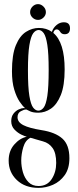

<svg xmlns="http://www.w3.org/2000/svg" viewBox="-20 -662 376 931"><path d="M167 249Q101.5 249 61.8 211.2Q22 173.5 22 116.5Q22 70 49 39Q76 8 110 1Q103.5 0 85 -8.5Q66.5 -17 50.5 -33.5Q34.5 -50 34.5 -74.5Q34.5 -97 45.5 -111Q56.5 -125 71 -131.5Q85.5 -138 95.5 -138Q101.5 -138 102.5 -137Q90 -147 75 -169.2Q60 -191.5 49 -227.8Q38 -264 38 -316.5Q38 -397 57 -442.8Q76 -488.5 106 -507.5Q136 -526.5 168.5 -526.5Q205 -526.5 231.5 -507.5Q238 -527 254 -540.5Q270 -554 289.5 -554Q319.5 -554 319.5 -524.5Q319.5 -496 293.5 -496Q278.5 -496 271.8 -507.8Q265 -519.5 255 -519.5Q243 -519.5 238.5 -502.5Q293.5 -456 293.5 -325.5Q293.5 -247 274.8 -201Q256 -155 227 -135.2Q198 -115.5 166 -115.5Q141 -115.5 127 -121.8Q113 -128 110 -130Q109 -131 105.5 -131Q96.5 -131 80.8 -122.5Q65 -114 65 -93.5Q65 -69.5 93.5 -55Q122 -40.5 181.5 -31Q248.5 -20.5 282.5 10Q316.5 40.5 316.5 105Q316.5 155.5 293.8 187.2Q271 219 236.8 234Q202.5 249 167 249ZM166 -125.5Q180 -125.5 191.5 -140Q203 -154.5 209.5 -197Q216 -239.5 216 -323.5Q216 -402.5 209.5 -444.2Q203 -486 192 -501.2Q181 -516.5 167.5 -516.5Q153 -516.5 141.2 -501Q129.5 -485.5 122.5 -443.2Q115.5 -401 115.5 -321Q115.5 -238.5 122.5 -196.5Q129.5 -154.5 141 -140Q152.5 -125.5 166 -125.5ZM167 240Q208.5 240 230.5 206.5Q252.5 173 252.5 128Q252.5 80.5 235.2 56Q218 31.5 188.5 23.5Q167 18 151.2 12.8Q135.5 7.5 127.5 6Q102.5 18.5 92.8 52Q83 85.5 83 116.5Q83 145 91.2 173.5Q99.5 202 118 221Q136.5 240 167 240ZM164.5 -565.5Q149 -565.5 137.5 -576.8Q126 -588 126 -603Q126 -618.5 137.5 -630.2Q149 -642 164.5 -642Q179 -642 190.8 -630.2Q202.5 -618.5 202.5 -603Q202.5 -588 190.8 -576.8Q179 -565.5 164.5 -565.5Z"/></svg>

Font: Imbue 100pt
Style: Regular
Weight: 400
Designer: Tyler Finck
Foundry: Etcetera Type Company
Version: Version 1.102; ttfautohint (v1.8.3)